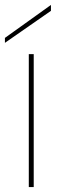

<svg xmlns="http://www.w3.org/2000/svg" viewBox="-32 -760 242 780"><path d="M85 0V-540H105V0ZM-12 -606 175 -740V-716L-12 -586Z"/></svg>

Font: Poppins Devanagari Thin
Style: Regular
Weight: 100
Designer: Ninad Kale (Devanagari), Jonny Pinhorn (Latin)
Foundry: Indian Type Foundry
Version: 4.005